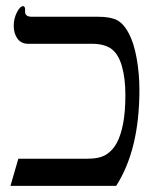

<svg xmlns="http://www.w3.org/2000/svg" viewBox="-20 -608 529 628"><path d="M436 -314Q436 -118.2 359.9 0H14.2L40 -88.9H267.1Q305.7 -88.9 327.4 -102.5Q349.1 -116.2 362.3 -141.1Q375.5 -166 382.8 -204.3Q390.1 -242.7 390.1 -297.9Q390.1 -351.1 378.9 -390.9Q367.7 -430.7 344.7 -447.8Q321.8 -464.8 279.8 -464.8H71.8Q49.3 -464.8 37.1 -481.7Q24.9 -498.5 24.9 -523.9Q24.9 -546.9 35.2 -567.4Q45.4 -587.9 56.2 -587.9Q58.6 -587.9 60.3 -585Q62 -582 62 -579.1V-569.8Q62 -553.2 84 -553.2H300.8Q341.8 -553.2 363 -542Q384.3 -530.8 401.1 -499.3Q418 -467.8 427 -417.2Q436 -366.7 436 -314Z"/></svg>

Font: Liberation Serif
Style: Regular
Weight: 400
Designer: Steve Matteson
Foundry: Ascender Corporation
Version: Version 2.1.5